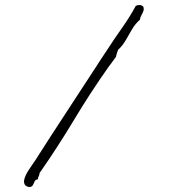

<svg xmlns="http://www.w3.org/2000/svg" viewBox="-20 -728 687 782"><path d="M563 -702Q567 -692 564.5 -684.5Q562 -677 558 -670Q555 -665 553 -660Q551 -655 550 -648Q531 -631 518 -609Q505 -587 492.5 -565Q480 -543 461 -525Q458 -518 456 -511Q454 -504 452 -496Q445 -486 437 -475.5Q429 -465 421 -454Q347 -349 281 -239Q215 -129 141 -23Q141 -16 138 -11Q135 -6 134 2Q124 4 121 11Q118 18 114.5 25Q111 32 101 34Q85 32 80.5 23Q76 14 79 2Q84 -17 99.5 -39.5Q115 -62 125 -77Q186 -173 247.5 -266.5Q309 -360 370 -454Q381 -471 392 -488Q403 -505 414 -521Q445 -569 476.5 -613.5Q508 -658 533 -704Q538 -707 546.5 -707.5Q555 -708 563 -702Z"/></svg>

Font: Yuji Boku
Style: Regular
Weight: 400
Designer: Kataoka Yuji
Foundry: Kinuta Font Factory
Version: Version 3.002